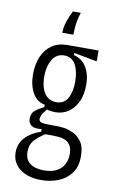

<svg xmlns="http://www.w3.org/2000/svg" viewBox="-95 -749 583 959"><g transform="rotate(10 197.0 -269.5)"><path d="M184 159Q138 159 104.5 144.5Q71 130 53 104.5Q35 79 35 44Q35 1 63.5 -30.5Q92 -62 143 -79V-92Q106 -88 90.5 -99.5Q75 -111 75 -134Q75 -160 91.5 -174Q108 -188 137 -203V-215Q97 -221 75 -260Q53 -299 53 -354Q53 -405 69.5 -444Q86 -483 118 -505.5Q150 -528 198 -528H355V-473L238 -495V-484Q281 -473 302.5 -436.5Q324 -400 324 -347Q324 -299 307.5 -263Q291 -227 262 -207Q233 -187 195 -187Q186 -187 174 -188.5Q162 -190 153 -193Q135 -174 129.5 -161Q124 -148 124 -141Q124 -131 131.5 -126.5Q139 -122 154.5 -121Q170 -120 194 -120H222Q229 -120 250 -117.5Q271 -115 297 -103.5Q323 -92 341.5 -66Q360 -40 360 8Q360 61 335 94.5Q310 128 270 143.5Q230 159 184 159ZM188 109Q229 109 254 95.5Q279 82 291 58.5Q303 35 303 7Q303 -22 292.5 -38Q282 -54 266.5 -60.5Q251 -67 234 -68.5Q217 -70 204 -70H165Q128 -46 110.5 -24.5Q93 -3 93 30Q93 61 106.5 78Q120 95 142 102Q164 109 188 109ZM191 -237Q230 -237 248.5 -269.5Q267 -302 267 -353Q267 -407 248.5 -440.5Q230 -474 191 -474Q151 -474 130.5 -439Q110 -404 110 -354Q110 -320 119 -293.5Q128 -267 146 -252Q164 -237 191 -237ZM235 -698Q227 -676 223 -652.5Q219 -629 218 -610.5Q217 -592 217 -584H161Q161 -605 166.5 -626.5Q172 -648 180.5 -667Q189 -686 195 -698Z"/></g></svg>

Font: Bricolage Grotesque 24pt Condensed ExtraLight
Style: Regular
Weight: 250
Width: 3
Designer: Mathieu Triay
Foundry: Atelier Triay
Version: Version 1.001;gftools[0.9.33.dev8+g029e19f]